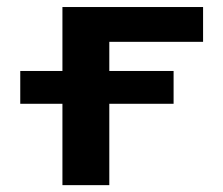

<svg xmlns="http://www.w3.org/2000/svg" viewBox="-20 -540 650 560"><path d="M39.1 -237.3V-333H162.1V-519.5H572.3V-418H298.8V-333H486.3V-237.3H298.8V0H162.1V-237.3Z"/></svg>

Font: GenEi M Gothic v2 Bold
Style: Regular
Weight: 700
Version: Version 2.0